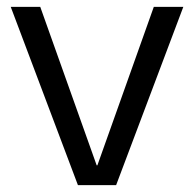

<svg xmlns="http://www.w3.org/2000/svg" viewBox="-20 -540 566 560"><path d="M207.3 0 11.3 -520H97.4L262 -57.7H264L428.6 -520H514.7L318.7 0Z"/></svg>

Font: M PLUS 2 Thin
Style: Regular
Weight: 100
Designer: Coji Morishita
Foundry: UNDERFOREST DESIGN
Version: Version 1.001